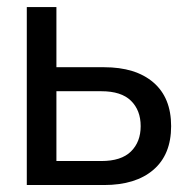

<svg xmlns="http://www.w3.org/2000/svg" viewBox="-20 -531 539 551"><path d="M56.9 0V-510.7H141.9V-338.1H278.5Q369.3 -338.1 420.2 -294.4Q471.1 -250.7 471.1 -169Q471.1 -87.4 420.2 -43.7Q369.3 0 278.5 0ZM141.9 -68.9H270.9Q328 -68.9 355.8 -96.3Q383.7 -123.7 383.7 -169Q383.7 -214.6 355.8 -241.9Q328 -269.2 270.9 -269.2H141.9Z"/></svg>

Font: TikTok Sans Light
Style: Regular
Weight: 300
Version: Version 4.000